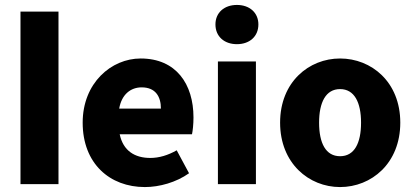

<svg xmlns="http://www.w3.org/2000/svg" viewBox="-20 -746 1677 778"><path d="M63 0H217V-699H63Z M567 12C626 12 694 -7 746 -44L696 -137C661 -117 625 -106 589 -106C526 -106 479 -135 465 -202H758C761 -216 764 -242 764 -270C764 -405 694 -509 550 -509C431 -509 315 -410 315 -249C315 -83 425 12 567 12ZM463 -306C473 -364 510 -392 554 -392C610 -392 632 -355 632 -306Z M863 0H1017V-497H863ZM940 -567C991 -567 1027 -598 1027 -647C1027 -695 991 -726 940 -726C889 -726 853 -695 853 -647C853 -598 889 -567 940 -567Z M1358 12C1485 12 1602 -84 1602 -249C1602 -414 1485 -509 1358 -509C1232 -509 1115 -414 1115 -249C1115 -84 1232 12 1358 12ZM1358 -113C1300 -113 1273 -166 1273 -249C1273 -331 1300 -385 1358 -385C1416 -385 1443 -331 1443 -249C1443 -166 1416 -113 1358 -113Z"/></svg>

Font: DAIFUKU Sans
Style: Bold
Weight: 700
Designer: Original font ‘Source Han Sans JP’ : Paul D. Hunt
Foundry: Daifuku
Version: Version 1.000